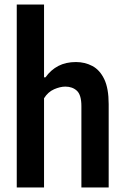

<svg xmlns="http://www.w3.org/2000/svg" viewBox="-20 -828 551 848"><path d="M54 0V-808H174.5V-486.5H181Q204.5 -519.5 237.8 -536.8Q271 -554 315.5 -554Q355 -554 388 -536.5Q421 -519 440.5 -478.2Q460 -437.5 460 -368V0H339.5V-359Q339.5 -408.5 319.8 -427Q300 -445.5 268.5 -445.5Q246 -445.5 219 -433.8Q192 -422 174.5 -394V0Z"/></svg>

Font: Encode Sans Condensed Condensed SemiBold
Style: Regular
Weight: 600
Width: 3
Designer: Multiple Designers
Foundry: Impallari Type
Version: Version 3.000; ttfautohint (v1.8.3) -l 8 -r 50 -G 200 -x 14 